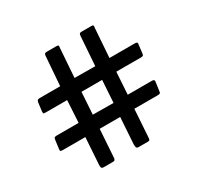

<svg xmlns="http://www.w3.org/2000/svg" viewBox="-152 -881 1081 1055"><g transform="rotate(-30 389.0 -353.0)"><path d="M214 -194H73Q62 -194 58 -196Q54 -198 56 -211L63 -264Q64 -274 68 -277Q72 -280 82 -280H221L229 -420H95Q85 -420 81 -421Q77 -422 78 -435L85 -490Q87 -499 91 -502Q95 -505 104 -505H234L248 -690Q249 -699 252 -702.5Q255 -706 265 -706H327Q337 -706 338.5 -702Q340 -698 338 -687L325 -505L456 -504L469 -690Q470 -699 473 -702.5Q476 -706 487 -706H548Q558 -706 559.5 -702Q561 -698 559 -687L546 -504H698Q715 -505 719.5 -501Q724 -497 722 -490L715 -433Q714 -424 709 -422Q704 -420 698 -420H541L532 -279H675Q692 -280 697 -276Q702 -272 700 -264L692 -207Q692 -199 687 -196.5Q682 -194 676 -194H525L513 -13Q513 -9 510.5 -4.5Q508 0 499 0H439Q431 0 427.5 -5Q424 -10 424 -25L435 -194H305L293 -13Q292 -9 289.5 -4.5Q287 0 277 0H218Q209 0 205.5 -5Q202 -10 203 -25ZM311 -280 442 -279 451 -420H320Z"/></g></svg>

Font: Glory
Style: Bold
Weight: 700
Designer: Robert Leuschke
Foundry: Robert Leuschke
Version: Version 1.011